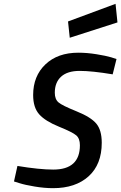

<svg xmlns="http://www.w3.org/2000/svg" viewBox="-20 -971 633 1002"><path d="M568 -583Q460 -601 396 -601Q332 -601 299 -571Q266 -541 266 -487Q266 -453 285.5 -436.5Q305 -420 379.5 -390Q454 -360 482.5 -326Q511 -292 511 -226Q511 -113 442.5 -51Q374 11 257 11Q212 11 161 2.5Q110 -6 82 -15L53 -24L71 -105Q186 -86 258 -86Q397 -86 397 -213Q397 -248 378 -264.5Q359 -281 287.5 -310Q216 -339 184.5 -374.5Q153 -410 153 -475Q153 -574 217 -635Q281 -696 389 -696Q434 -696 483.5 -688Q533 -680 560 -672L588 -663ZM344 -774 335 -859 583 -951 593 -854Z"/></svg>

Font: Titillium Web SemiBold
Style: Italic
Weight: 600
Italic angle: -13°
Version: Version 1.002;PS 57.000;hotconv 1.0.70;makeotf.lib2.5.55311